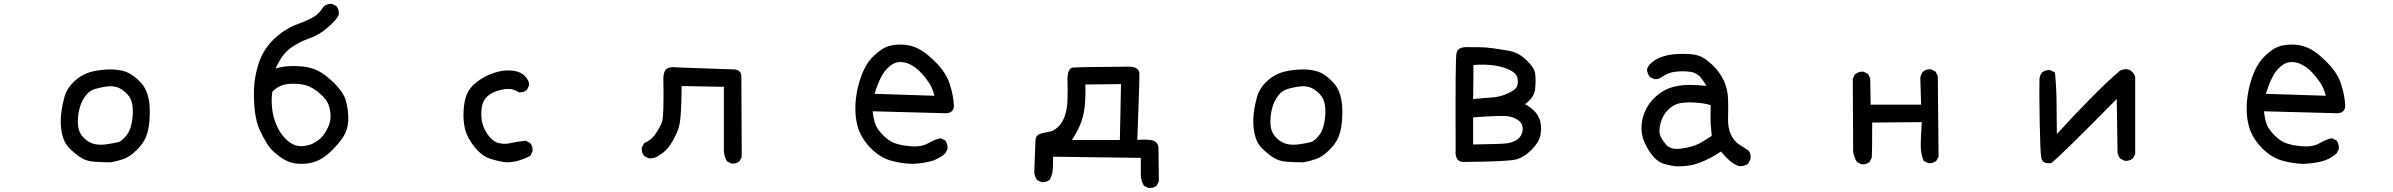

<svg xmlns="http://www.w3.org/2000/svg" viewBox="-20 -805 12040 966"><path d="M536.1 11.7Q494.1 11.7 455.1 8.8Q415 5.9 387.7 -11.7Q378.4 -17.1 369.4 -24.2Q360.4 -31.2 350.8 -39.1Q341.3 -46.9 332 -56.2Q302.2 -85 292 -131.8Q282.2 -178.2 287.1 -227.1Q288.6 -243.2 291.3 -258.8Q293.9 -274.4 297.4 -289.6Q300.8 -304.7 304.7 -318.8Q317.9 -363.8 358.2 -399.9Q398.4 -436 454.1 -447.3Q508.3 -458 554.2 -455.1Q600.1 -452.1 628.9 -437Q656.7 -421.9 681.6 -396.5Q707 -371.6 718.3 -340.8Q729.5 -311 732.4 -274.9Q735.4 -239.3 731.4 -192.9Q729.5 -169.4 724.9 -149.7Q720.2 -129.9 713.4 -113.3Q699.2 -80.6 665 -47.4Q630.9 -14.2 599.6 -4.4Q584 1 568.6 4.9Q553.2 8.8 537.1 11.7H536.6ZM580.6 -91.3Q591.3 -98.1 600.8 -106.9Q610.4 -115.7 618.7 -127Q624.5 -134.8 629.2 -144.3Q633.8 -153.8 637.5 -166Q641.1 -178.2 643.6 -192.4Q651.4 -235.4 646.5 -272.5Q642.1 -309.1 619.6 -332Q615.2 -336.4 610.6 -340.6Q606 -344.7 601.3 -348.4Q596.7 -352.1 592 -355Q587.4 -357.9 582.8 -360.4Q578.1 -362.8 573.2 -364.7Q561 -369.1 547.6 -370.6Q534.2 -372.1 519 -370.1Q508.8 -368.7 498.8 -366.9Q488.8 -365.2 478.8 -362.8Q468.8 -360.4 458.5 -357.4Q430.2 -349.6 410.2 -322.8Q389.2 -295.4 379.9 -258.3Q370.1 -221.2 372.1 -181.2Q374 -142.1 397 -116.7Q420.4 -90.8 447.3 -82.5Q474.1 -74.2 509.3 -78.1Q526.4 -80.1 544.7 -83.5Q563 -86.9 580.6 -91.3Z M1466.8 17.6Q1453.6 15.6 1441.2 11.5Q1428.7 7.3 1417 1.5Q1394 -10.7 1369.6 -30.8Q1356.9 -40.5 1345.5 -53.2Q1334 -65.9 1324.2 -81.1Q1314.5 -96.2 1305.2 -113.5Q1295.9 -130.9 1287.1 -149.9Q1269.5 -189 1262.7 -242.2Q1255.9 -295.4 1257.8 -357.4Q1258.8 -388.7 1264.9 -421.4Q1271 -454.1 1282.2 -488.3Q1293.5 -522.5 1312.5 -552.5Q1331.5 -582.5 1358.4 -608.4Q1412.1 -659.2 1473.6 -682.1Q1503.4 -693.4 1525.1 -703.1Q1546.9 -712.9 1560.5 -721.2Q1563.5 -723.1 1566.7 -725.6Q1569.8 -728 1573 -730.5Q1576.2 -732.9 1579.1 -735.8Q1582 -738.8 1585 -741.7Q1587.9 -744.6 1590.8 -748Q1593.8 -751.5 1596.4 -755.1Q1599.1 -758.8 1601.8 -762.7Q1604.5 -766.6 1607.4 -770.5L1607.9 -771.5L1608.4 -772Q1626 -787.1 1649.9 -785.2H1650.9L1651.9 -784.7L1671.4 -774.9L1672.9 -773.9L1673.8 -772.9Q1686.5 -755.9 1684.6 -731.9V-731L1684.1 -730.5Q1675.8 -707.5 1629.9 -667.5Q1584 -627.4 1533.2 -610.8Q1516.6 -605 1500.7 -597.7Q1484.9 -590.3 1469.2 -581.1Q1453.6 -571.8 1438 -560.1Q1424.3 -549.8 1411.6 -535.2Q1398.9 -520.5 1387.7 -501.7Q1376.5 -482.9 1366.7 -460Q1392.6 -468.3 1423.3 -471.2Q1461.9 -474.6 1503.4 -470.2Q1510.7 -469.2 1517.3 -468.3Q1523.9 -467.3 1530.8 -465.8Q1537.6 -464.4 1543.9 -462.6Q1550.3 -460.9 1556.4 -458.7Q1562.5 -456.5 1568.6 -454.1Q1574.7 -451.7 1580.6 -448.7Q1598.1 -439.9 1618.4 -424.6Q1638.7 -409.2 1661.1 -387.2Q1684.1 -364.7 1698.7 -343Q1713.4 -321.3 1719.7 -300.3Q1723.6 -287.1 1726.3 -272.9Q1729 -258.8 1730.5 -244.6Q1731.9 -230.5 1732.4 -215.8Q1733.4 -171.9 1718.3 -137.2Q1703.1 -103 1656.7 -55.2Q1609.9 -6.8 1565.4 8.3Q1550.8 13.7 1534.7 16.4Q1518.6 19 1501.7 19.3Q1484.9 19.5 1466.8 17.6ZM1561 -87.4Q1569.3 -91.3 1576.4 -95.9Q1583.5 -100.6 1589.8 -106.2Q1596.2 -111.8 1602.1 -118.7Q1610.4 -128.9 1617.9 -141.4Q1625.5 -153.8 1632.3 -168.5Q1638.7 -183.1 1641.4 -199Q1644 -214.8 1642.6 -232.9Q1639.6 -268.6 1626 -293Q1611.8 -317.4 1573.7 -347.2Q1535.6 -376 1494.1 -381.3Q1451.2 -386.7 1415.5 -380.4Q1381.3 -374.5 1350.1 -343.8Q1344.7 -306.2 1348.6 -264.2Q1352.5 -221.2 1369.6 -179.2Q1386.7 -137.2 1414.6 -108.9Q1441.4 -81.5 1466.6 -74Q1491.7 -66.4 1520 -72Q1548.3 -77.6 1560.1 -86.9H1560.5Z M2527.8 11.7Q2490.2 7.8 2446.8 -6.3Q2402.8 -20.5 2366.2 -67.4Q2347.7 -90.3 2336.2 -112.8Q2324.7 -135.3 2319.3 -156.7Q2309.6 -199.7 2312.5 -248.5Q2315.4 -297.4 2328.6 -330.1Q2341.8 -363.8 2378.4 -392.1Q2396 -406.2 2417 -417.5Q2438 -428.7 2461.9 -437Q2509.8 -454.1 2553.2 -450.2Q2575.2 -448.2 2592 -441.4Q2608.9 -434.6 2620.1 -422.9Q2643.6 -399.9 2641.6 -375.5V-374.5L2641.1 -373.5L2631.3 -354L2630.9 -352.5L2629.9 -352.1Q2622.1 -345.2 2612.1 -342.5Q2602.1 -339.8 2590.3 -340.8H2588.4L2587.4 -341.8Q2561 -361.8 2520 -356.4Q2498.5 -353.5 2480.5 -347.4Q2462.4 -341.3 2447.3 -332Q2432.6 -322.8 2423.1 -311Q2413.6 -299.3 2408.7 -285.2Q2399.4 -256.3 2402.3 -213.4Q2405.3 -170.9 2430.2 -133.3Q2455.1 -95.7 2485.4 -86.4Q2516.6 -77.1 2548.3 -85Q2565.4 -88.9 2584 -91.8Q2602.5 -94.7 2623.5 -96.7H2625L2626.5 -96.2L2646 -86.4L2647.5 -85.9L2647.9 -85Q2661.1 -69.3 2659.2 -44.4V-43.5L2658.7 -42.5L2648.9 -22.9L2647.9 -21L2646.5 -20Q2620.6 -6.3 2590.3 2.4Q2560.5 11.7 2528.3 11.7Z M3658.7 17.1 3639.2 7.3 3637.2 6.3 3636.7 4.9Q3620.1 -23.9 3622.1 -58.6V-368.2L3409.2 -372.1Q3409.2 -283.2 3405 -229.7Q3400.9 -176.3 3392.1 -154.3Q3375.5 -111.3 3353 -77.6Q3330.6 -43.9 3303.2 -28.3Q3282.2 -9.8 3252.4 -7.8H3252H3251.5Q3233.9 -10.3 3220.7 -21L3220.2 -21.5Q3207 -37.1 3209 -61V-62L3209.5 -63L3219.2 -82.5L3220.2 -84.5L3222.2 -85.4Q3255.9 -99.6 3276.9 -129.4Q3298.3 -160.2 3310.1 -189.5Q3321.3 -218.8 3317.4 -415V-415.5Q3318.8 -434.6 3324.7 -446.8Q3330.6 -459 3341.3 -462.9Q3359.4 -469.7 3386.2 -465.8L3663.1 -456.1Q3667.5 -456.5 3671.9 -456.1Q3690.4 -455.6 3700.4 -445.8Q3710.4 -436 3710 -418.9L3711.9 -17.6V-16.1L3711.4 -15.1L3701.7 4.4L3701.2 5.9L3700.2 6.3Q3692.4 13.2 3682.4 15.9Q3672.4 18.6 3660.6 17.6H3659.7Z M4569.3 19.5Q4511.7 17.6 4458.5 2Q4404.3 -14.2 4357.9 -63Q4335 -86.9 4319.6 -112.5Q4304.2 -138.2 4295.9 -165.5Q4280.3 -219.2 4284.2 -284.7Q4285.6 -306.2 4289.1 -328.1Q4292.5 -350.1 4297.9 -372.1Q4303.2 -394 4311 -416Q4322.3 -449.2 4338.4 -476.1Q4354.5 -502.9 4375 -522.9Q4385.3 -532.7 4395 -540.8Q4404.8 -548.8 4414.3 -555.2Q4423.8 -561.5 4433.1 -565.9Q4442.4 -570.3 4451.7 -573.2Q4486.8 -583 4528.8 -580.1Q4537.1 -579.6 4545.4 -578.1Q4553.7 -576.7 4561.8 -574.7Q4569.8 -572.8 4577.6 -569.8Q4585.4 -566.9 4593.3 -563.5Q4601.1 -560.1 4608.4 -555.7Q4613.8 -552.7 4619.1 -549.3Q4624.5 -545.9 4630.4 -541.7Q4636.2 -537.6 4642.1 -533Q4647.9 -528.3 4654.1 -522.9Q4660.2 -517.6 4666.5 -511.7Q4672.9 -505.9 4679.4 -499.8Q4686 -493.7 4692.9 -486.3Q4708.5 -470.2 4721.2 -453.1Q4733.9 -436 4743.4 -418Q4752.9 -399.9 4758.8 -380.9Q4777.3 -324.2 4779.3 -272.5Q4779.3 -267.1 4778.3 -262.2Q4777.3 -257.3 4775.1 -253.4Q4772.9 -249.5 4770 -246.6Q4767.1 -243.7 4763.2 -241.2Q4759.3 -238.8 4754.6 -237.5Q4750 -236.3 4744.6 -235.6Q4739.3 -234.9 4733.4 -235.4L4370.6 -245.1Q4371.6 -238.3 4372.3 -231.9Q4373 -225.6 4374 -219.7Q4375 -213.9 4376.2 -208.5Q4377.4 -203.1 4378.7 -198.2Q4379.9 -193.4 4381.3 -188.7Q4382.8 -184.1 4384.3 -179.7Q4387.7 -170.9 4393.6 -161.4Q4399.4 -151.9 4407.7 -141.6Q4416 -131.3 4426.8 -121.1Q4442.9 -105 4461.2 -94.5Q4479.5 -84 4500.5 -79.1Q4514.6 -75.2 4528.6 -73Q4542.5 -70.8 4556.2 -69.6Q4569.8 -68.4 4583 -68.4Q4622.6 -68.4 4649.4 -84Q4678.2 -101.1 4710.4 -109.4L4712.4 -109.9L4714.4 -108.9L4733.9 -99.1L4735.4 -98.1L4736.3 -97.2Q4749 -80.1 4747.1 -56.2V-55.2L4746.6 -54.2L4736.8 -34.7L4736.3 -33.7L4735.4 -32.7Q4701.2 -2.4 4657.7 7.8Q4615.2 17.6 4569.8 19.5ZM4681.2 -323.2Q4676.3 -343.3 4669.7 -359.4Q4663.1 -375.5 4654.3 -388.2Q4644.5 -402.8 4633.8 -416.3Q4623 -429.7 4610.8 -442.4Q4587.4 -466.8 4559.1 -481Q4531.2 -495.1 4500.5 -492.2Q4470.7 -489.3 4439.5 -456.1Q4408.7 -423.3 4379.9 -333Z M5757.3 140.1 5736.8 130.4 5734.9 129.4 5734.4 127.9Q5717.8 99.1 5719.7 64.5V-10.7L5278.3 -16.6Q5278.3 -6.8 5278.1 2.7Q5277.8 12.2 5277.8 21.5Q5277.8 30.8 5277.3 40Q5276.4 71.8 5262.2 98.6L5261.2 99.6L5260.3 100.1Q5244.1 113.3 5220.2 111.3H5219.2L5218.3 110.8L5198.7 101.1L5197.3 100.1L5196.3 98.6Q5185.5 82 5183.6 63V62.5L5189.5 -92.8Q5189.5 -123 5210.9 -130.9Q5229 -137.7 5256.3 -141.6Q5260.7 -142.1 5264.6 -143.1Q5268.6 -144 5272.5 -145.8Q5276.4 -147.5 5280.3 -149.4Q5284.2 -151.4 5287.8 -153.8Q5291.5 -156.2 5295.2 -159.2Q5298.8 -162.1 5302.7 -165.5Q5324.2 -186 5336.4 -218.8Q5348.6 -252 5350.6 -297.9Q5352.5 -344.7 5350.6 -415V-415.5Q5351.6 -426.3 5353.3 -434.3Q5355 -442.4 5357.9 -449Q5360.8 -455.6 5365.5 -459.7Q5370.1 -463.9 5376 -464.8Q5385.3 -466.3 5454.6 -467.5Q5523.9 -468.8 5663.1 -469.7H5663.6Q5678.2 -469.2 5688.7 -465.3Q5699.2 -461.4 5705.6 -454.1Q5711.9 -446.8 5712.4 -436Q5713.9 -409.7 5702.1 -101.1Q5714.8 -102.1 5725.3 -102.3Q5735.8 -102.5 5745.1 -102.3Q5754.4 -102.1 5762 -101.3Q5769.5 -100.6 5775.9 -99.1Q5783.2 -97.7 5789.1 -94.5Q5794.9 -91.3 5799.1 -86.4Q5803.2 -81.5 5805.7 -75.4Q5808.1 -69.3 5808.6 -62V-61.5L5810.5 105.5V106.9L5810.1 107.9L5800.3 127.4L5799.8 128.9L5798.8 129.4Q5791 136.2 5781 138.9Q5771 141.6 5759.3 140.6H5758.3ZM5614.3 -100.6 5620.1 -381.8 5440.9 -379.9Q5442.4 -344.2 5439.5 -293.5Q5436.5 -238.3 5420.4 -192.4Q5405.8 -150.4 5373 -100.6Z M6536.1 11.7Q6494.1 11.7 6455.1 8.8Q6415 5.9 6387.7 -11.7Q6378.4 -17.1 6369.4 -24.2Q6360.4 -31.2 6350.8 -39.1Q6341.3 -46.9 6332 -56.2Q6302.2 -85 6292 -131.8Q6282.2 -178.2 6287.1 -227.1Q6288.6 -243.2 6291.3 -258.8Q6293.9 -274.4 6297.4 -289.6Q6300.8 -304.7 6304.7 -318.8Q6317.9 -363.8 6358.2 -399.9Q6398.4 -436 6454.1 -447.3Q6508.3 -458 6554.2 -455.1Q6600.1 -452.1 6628.9 -437Q6656.7 -421.9 6681.6 -396.5Q6707 -371.6 6718.3 -340.8Q6729.5 -311 6732.4 -274.9Q6735.4 -239.3 6731.4 -192.9Q6729.5 -169.4 6724.9 -149.7Q6720.2 -129.9 6713.4 -113.3Q6699.2 -80.6 6665 -47.4Q6630.9 -14.2 6599.6 -4.4Q6584 1 6568.6 4.9Q6553.2 8.8 6537.1 11.7H6536.6ZM6580.6 -91.3Q6591.3 -98.1 6600.8 -106.9Q6610.4 -115.7 6618.7 -127Q6624.5 -134.8 6629.2 -144.3Q6633.8 -153.8 6637.5 -166Q6641.1 -178.2 6643.6 -192.4Q6651.4 -235.4 6646.5 -272.5Q6642.1 -309.1 6619.6 -332Q6615.2 -336.4 6610.6 -340.6Q6606 -344.7 6601.3 -348.4Q6596.7 -352.1 6592 -355Q6587.4 -357.9 6582.8 -360.4Q6578.1 -362.8 6573.2 -364.7Q6561 -369.1 6547.6 -370.6Q6534.2 -372.1 6519 -370.1Q6508.8 -368.7 6498.8 -366.9Q6488.8 -365.2 6478.8 -362.8Q6468.8 -360.4 6458.5 -357.4Q6430.2 -349.6 6410.2 -322.8Q6389.2 -295.4 6379.9 -258.3Q6370.1 -221.2 6372.1 -181.2Q6374 -142.1 6397 -116.7Q6420.4 -90.8 6447.3 -82.5Q6474.1 -74.2 6509.3 -78.1Q6526.4 -80.1 6544.7 -83.5Q6563 -86.9 6580.6 -91.3Z M7342.8 9.8Q7341.8 9.8 7341.1 9.8Q7340.3 9.8 7339.6 9.8Q7338.9 9.8 7338.4 9.8Q7318.4 7.8 7309.8 -8.1Q7301.3 -23.9 7303.7 -51.3Q7303.2 -173.3 7303.2 -258.1Q7303.2 -342.8 7303.7 -406.5Q7304.2 -470.2 7305.4 -502.9Q7306.6 -535.6 7309.1 -542.5Q7316.9 -568.4 7362.3 -567.9Q7376 -567.9 7387.9 -567.6Q7399.9 -567.4 7409.7 -567.4Q7419.4 -567.4 7427.7 -567.4Q7452.6 -567.4 7488.3 -562.5Q7500 -561 7512.9 -559.1Q7525.9 -557.1 7540.3 -554.7Q7554.7 -552.2 7570.3 -549.8Q7578.6 -548.3 7586.4 -546.1Q7594.2 -543.9 7601.8 -541Q7609.4 -538.1 7616.9 -534.2Q7624.5 -530.3 7631.6 -525.4Q7638.7 -520.5 7645.8 -515.1Q7652.8 -509.8 7659.2 -503.4Q7679.7 -484.4 7690.9 -466.6Q7702.1 -448.7 7704.1 -432.6Q7708 -401.4 7703.6 -356.9Q7702.1 -342.3 7695.8 -328.9Q7689.5 -315.4 7678.7 -303.7Q7668 -292 7652.8 -280.8Q7676.3 -268.1 7696.3 -249.5Q7721.2 -226.6 7729.5 -193.8Q7737.3 -161.1 7730.5 -125.5Q7723.1 -88.9 7684.8 -50.5Q7646.5 -12.2 7604 -2Q7582.5 2.9 7518.1 5.9Q7453.6 8.8 7342.8 9.8ZM7609.4 -99.6Q7624 -109.9 7631.6 -122.3Q7639.2 -134.8 7640.6 -149.9Q7641.6 -160.2 7639.9 -168.7Q7638.2 -177.2 7634 -184.1Q7629.9 -190.9 7623 -196.8Q7619.1 -200.2 7614.3 -203.1Q7609.4 -206.1 7604.2 -208.7Q7599.1 -211.4 7593.5 -213.4Q7587.9 -215.3 7581.5 -217Q7575.2 -218.8 7568.4 -219.7Q7534.7 -225.6 7391.6 -214.4V-78.1Q7465.3 -79.1 7507.8 -80.6Q7550.3 -82 7562.5 -84Q7574.7 -85.9 7586.4 -89.8Q7598.1 -93.8 7609.4 -99.6ZM7572.8 -338.4Q7604 -353 7611.8 -369.1Q7619.6 -385.7 7615.2 -410.6Q7610.8 -434.6 7582 -449.7Q7551.8 -466.3 7503.9 -474.6Q7458 -482.9 7393.6 -478L7391.6 -306.2Q7407.7 -308.1 7423.3 -309.6Q7439 -311 7454.3 -312.3Q7469.7 -313.5 7484.9 -314.5Q7532.7 -317.4 7572.8 -338.4Z M8406.2 31.2Q8376.5 27.3 8348.6 18.1Q8319.8 8.8 8295.4 -20.5Q8271.5 -49.8 8253.4 -89.8Q8235.4 -130.9 8239.3 -176.3Q8243.2 -221.7 8263.2 -258.8Q8283.2 -295.9 8313.5 -321.8Q8343.8 -347.7 8375 -359.9Q8390.6 -366.2 8408.9 -370.1Q8427.2 -374 8448.2 -376.5Q8487.3 -380.4 8564.9 -373Q8548.8 -402.8 8531.2 -420.9Q8524.9 -427.2 8517.1 -432.1Q8509.3 -437 8500 -440.2Q8490.7 -443.4 8480 -444.3Q8471.2 -445.3 8462.6 -445.8Q8454.1 -446.3 8445.6 -446.3Q8437 -446.3 8428 -445.8Q8418.9 -445.3 8409.7 -444.3Q8374.5 -440.4 8342.3 -418.5Q8334.5 -411.6 8324.7 -408.9Q8314.9 -406.2 8303.2 -407.2H8302.2L8301.3 -407.7L8281.7 -417.5L8280.3 -418.5L8279.3 -419.4Q8273.9 -426.8 8270.8 -435.3Q8267.6 -443.8 8266.6 -453.6V-454.1V-454.6Q8269 -472.7 8292 -491.7Q8314.5 -510.3 8344.7 -520Q8375 -530.3 8411.6 -532.7Q8448.2 -535.2 8482.9 -532.7Q8518.1 -530.3 8542.5 -518.1Q8555.2 -511.7 8569.3 -500.7Q8583.5 -489.7 8599.9 -473.9Q8616.2 -458 8629.4 -439.5Q8642.6 -420.9 8652.6 -399.9Q8662.6 -378.9 8668 -356Q8673.3 -333 8674.3 -308.1Q8675.8 -259.8 8674.3 -209.5Q8672.9 -160.6 8689 -127.4Q8704.6 -94.7 8729.5 -78.6Q8742.2 -70.3 8753.4 -63Q8764.6 -55.7 8774.4 -49.8L8775.4 -49.3L8775.9 -48.8Q8791.5 -31.2 8787.1 -4.9V-3.9L8786.6 -3.4L8776.9 16.1L8775.9 17.6L8774.9 18.6Q8766.6 24.9 8756.1 28.1Q8745.6 31.2 8733.4 31.2H8732.9H8731.9Q8690.4 21 8638.7 -43Q8587.4 -7.3 8532.2 13.2Q8474.6 35.2 8406.7 31.2ZM8535.2 -85.9 8592.3 -121.1Q8588.9 -156.2 8586.9 -180.2Q8585 -205.1 8586.9 -275.9Q8559.1 -284.7 8519.5 -288.1Q8476.6 -292 8439.9 -287.1Q8432.6 -286.1 8425.8 -284.4Q8418.9 -282.7 8412.4 -279.8Q8405.8 -276.9 8399.4 -273.2Q8393.1 -269.5 8387 -265.1Q8380.9 -260.7 8375 -254.9Q8346.2 -227.5 8335.7 -189Q8325.2 -150.4 8331.1 -129.9Q8332 -125 8334.7 -119.1Q8337.4 -113.3 8341.1 -106.9Q8344.7 -100.6 8349.9 -93.3Q8355 -85.9 8361.3 -78.6Q8385.3 -49.3 8440.9 -57.6Q8460.4 -60.5 8477.5 -64.7Q8494.6 -68.8 8509 -74.2Q8523.4 -79.6 8535.2 -85.9Z M9344.2 21 9324.7 11.2 9323.2 10.3 9322.3 8.8Q9307.6 -13.7 9303.7 -42V-42.5V-43L9301.8 -407.2V-408.7L9302.2 -409.7L9312 -429.2L9312.5 -430.2L9313.5 -431.2Q9319.3 -436 9325.9 -439.2Q9332.5 -442.4 9339.8 -443.6Q9347.2 -444.8 9355 -444.3H9356L9356.9 -443.8L9376.5 -434.1L9378.4 -433.1L9379.4 -431.2L9389.2 -411.6L9389.6 -410.6V-409.2L9391.6 -278.3H9645.5L9641.6 -413.1V-413.6Q9644 -431.2 9654.8 -444.3L9655.3 -444.8Q9663.1 -451.7 9673.1 -454.3Q9683.1 -457 9694.8 -456.1H9695.8L9696.8 -455.6L9716.3 -445.8L9718.3 -444.8L9719.2 -442.9L9729 -423.3L9729.5 -422.4V-420.9L9733.4 -19.5V-18.1L9732.9 -17.1L9723.1 2.4L9722.7 3.9L9721.7 4.4Q9713.9 11.2 9703.9 13.9Q9693.8 16.6 9682.1 15.6H9681.2L9680.2 15.1L9660.6 5.4L9658.7 4.4L9657.7 2.4Q9643.6 -32.2 9643.6 -73.7Q9643.6 -93.3 9645 -122.8Q9646.5 -152.3 9648.9 -190.4L9399.4 -188.5Q9399.4 -32.7 9397.5 -13.2V-12.2L9397 -11.2L9387.2 8.3L9386.7 9.8L9385.7 10.3Q9370.1 23.4 9346.2 21.5H9345.2Z M10298.8 15.6Q10257.3 21 10250.5 -9.8Q10247.6 -22.9 10245.6 -67.9Q10243.7 -112.8 10242.2 -192.4Q10239.3 -348.6 10241.2 -409.2V-409.7Q10243.7 -427.2 10254.4 -440.4L10254.9 -440.9Q10270.5 -454.1 10294.4 -452.1H10295.4L10296.4 -451.7L10315.9 -441.9L10318.8 -440.4L10319.3 -437Q10327.1 -358.9 10327.1 -278.3Q10327.1 -205.6 10328.6 -130.9Q10532.7 -353.5 10645.5 -448.7L10646.5 -449.2L10647 -449.7Q10664.1 -457.5 10678.2 -456.8Q10692.4 -456.1 10703.6 -447Q10714.8 -438 10722.2 -421.4L10722.7 -420.4V-418.9V-31.2V-29.8L10722.2 -28.3L10711.4 -8.8L10710.4 -7.8L10710 -7.3Q10702.1 -0.5 10692.1 2.2Q10682.1 4.9 10670.4 3.9H10669.4L10668.5 3.4L10648.9 -6.3L10647.5 -6.8L10647 -7.8Q10641.6 -14.6 10638.2 -22.5Q10634.8 -30.3 10633.8 -39.6V-40L10629.9 -307.1Q10349.6 -22.5 10301.3 14.6L10300.3 15.1Z M11569.3 19.5Q11511.7 17.6 11458.5 2Q11404.3 -14.2 11357.9 -63Q11335 -86.9 11319.6 -112.5Q11304.2 -138.2 11295.9 -165.5Q11280.3 -219.2 11284.2 -284.7Q11285.6 -306.2 11289.1 -328.1Q11292.5 -350.1 11297.9 -372.1Q11303.2 -394 11311 -416Q11322.3 -449.2 11338.4 -476.1Q11354.5 -502.9 11375 -522.9Q11385.3 -532.7 11395 -540.8Q11404.8 -548.8 11414.3 -555.2Q11423.8 -561.5 11433.1 -565.9Q11442.4 -570.3 11451.7 -573.2Q11486.8 -583 11528.8 -580.1Q11537.1 -579.6 11545.4 -578.1Q11553.7 -576.7 11561.8 -574.7Q11569.8 -572.8 11577.6 -569.8Q11585.4 -566.9 11593.3 -563.5Q11601.1 -560.1 11608.4 -555.7Q11613.8 -552.7 11619.1 -549.3Q11624.5 -545.9 11630.4 -541.7Q11636.2 -537.6 11642.1 -533Q11647.9 -528.3 11654.1 -522.9Q11660.2 -517.6 11666.5 -511.7Q11672.9 -505.9 11679.4 -499.8Q11686 -493.7 11692.9 -486.3Q11708.5 -470.2 11721.2 -453.1Q11733.9 -436 11743.4 -418Q11752.9 -399.9 11758.8 -380.9Q11777.3 -324.2 11779.3 -272.5Q11779.3 -267.1 11778.3 -262.2Q11777.3 -257.3 11775.1 -253.4Q11772.9 -249.5 11770 -246.6Q11767.1 -243.7 11763.2 -241.2Q11759.3 -238.8 11754.6 -237.5Q11750 -236.3 11744.6 -235.6Q11739.3 -234.9 11733.4 -235.4L11370.6 -245.1Q11371.6 -238.3 11372.3 -231.9Q11373 -225.6 11374 -219.7Q11375 -213.9 11376.2 -208.5Q11377.4 -203.1 11378.7 -198.2Q11379.9 -193.4 11381.3 -188.7Q11382.8 -184.1 11384.3 -179.7Q11387.7 -170.9 11393.6 -161.4Q11399.4 -151.9 11407.7 -141.6Q11416 -131.3 11426.8 -121.1Q11442.9 -105 11461.2 -94.5Q11479.5 -84 11500.5 -79.1Q11514.6 -75.2 11528.6 -73Q11542.5 -70.8 11556.2 -69.6Q11569.8 -68.4 11583 -68.4Q11622.6 -68.4 11649.4 -84Q11678.2 -101.1 11710.4 -109.4L11712.4 -109.9L11714.4 -108.9L11733.9 -99.1L11735.4 -98.1L11736.3 -97.2Q11749 -80.1 11747.1 -56.2V-55.2L11746.6 -54.2L11736.8 -34.7L11736.3 -33.7L11735.4 -32.7Q11701.2 -2.4 11657.7 7.8Q11615.2 17.6 11569.8 19.5ZM11681.2 -323.2Q11676.3 -343.3 11669.7 -359.4Q11663.1 -375.5 11654.3 -388.2Q11644.5 -402.8 11633.8 -416.3Q11623 -429.7 11610.8 -442.4Q11587.4 -466.8 11559.1 -481Q11531.2 -495.1 11500.5 -492.2Q11470.7 -489.3 11439.5 -456.1Q11408.7 -423.3 11379.9 -333Z"/></svg>

Font: NaikaiFont
Style: SemiBold
Weight: 600
Version: Version 1.89